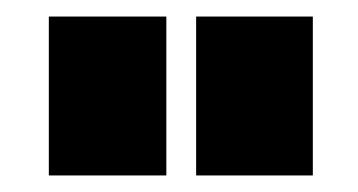

<svg xmlns="http://www.w3.org/2000/svg" viewBox="-20 -728 432 232"><path d="M217 -516V-708H358V-516ZM39 -516V-708H181V-516Z"/></svg>

Font: Orbitron ExtraBold
Style: Regular
Weight: 800
Designer: Matt McInerney
Foundry: The League of Moveable Type
Version: Version 2.001